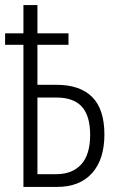

<svg xmlns="http://www.w3.org/2000/svg" viewBox="-20 -734 465 754"><path d="M127 -714V-603H249V-558H127V-401H202Q294 -401 342 -353Q390 -305 390 -206Q390 -108 341.5 -54Q293 0 204 0H72V-558H0V-603H72V-714ZM201 -351H127V-50H201Q264 -50 299 -88.5Q334 -127 334 -204Q334 -279 301.5 -315Q269 -351 201 -351Z"/></svg>

Font: Noto Sans ExtraCondensed Light
Style: Regular
Weight: 300
Width: 2
Designer: Monotype Design Team
Foundry: Monotype Imaging Inc.
Version: Version 2.013; ttfautohint (v1.8.4.7-5d5b)